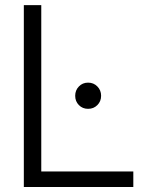

<svg xmlns="http://www.w3.org/2000/svg" viewBox="-20 -743 624 763"><path d="M144 -722.7V-61.5H509.8V0H74.7V-722.7ZM278.8 -362.3Q278.8 -384.3 293.5 -399.4Q308.1 -414.6 330.1 -414.6Q352.1 -414.6 366.9 -399.4Q381.8 -384.3 381.8 -362.3Q381.8 -340.3 366.9 -325.4Q352.1 -310.5 330.1 -310.5Q308.1 -310.5 293.5 -325.4Q278.8 -340.3 278.8 -362.3Z"/></svg>

Font: Giphurs Light
Style: Regular
Weight: 300
Version: Version 0.920; ttfautohint (v1.8.4.7-5d5b)